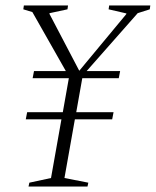

<svg xmlns="http://www.w3.org/2000/svg" viewBox="-20 -680 568 700"><path d="M84 0 87 -14 166 -31 204 -245H74L79 -271H209L231 -395H99L104 -421H220L98 -636L65 -646L67 -660H228L226 -646L161 -632L160 -630L269 -422L440 -628L441 -631L376 -646L378 -660H528L526 -646L482 -632L296 -421H418L413 -395H280L258 -271H394L389 -245H253L215 -31L302 -14L299 0Z"/></svg>

Font: Spectral ExtraLight
Style: Italic
Weight: 275
Italic angle: -10°
Designer: Jean-Baptiste Levee
Foundry: Production Type
Version: Version 2.001